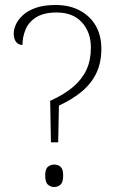

<svg xmlns="http://www.w3.org/2000/svg" viewBox="-20 -744 468 769"><path d="M181 -340Q238 -366 273.5 -396.5Q309 -427 326.5 -465Q344 -503 344 -553Q344 -615 308 -654.5Q272 -694 207 -694Q155 -694 124.5 -674.5Q94 -655 82 -625Q70 -595 70 -564Q54 -564 44.5 -576Q35 -588 35 -611Q35 -626 43.5 -645.5Q52 -665 71.5 -683Q91 -701 123 -712.5Q155 -724 203 -724Q259 -724 300.5 -701.5Q342 -679 364 -640Q386 -601 386 -549Q386 -494 366.5 -452.5Q347 -411 309.5 -379Q272 -347 216 -321L213 -174H184ZM197 5Q183 5 172 -4.5Q161 -14 161 -41Q161 -67 172 -76Q183 -85 197 -85Q212 -85 222.5 -76Q233 -67 233 -41Q233 -14 222.5 -4.5Q212 5 197 5Z"/></svg>

Font: Noto Serif Hebrew ExtraLight
Style: Regular
Weight: 250
Version: Version 2.003